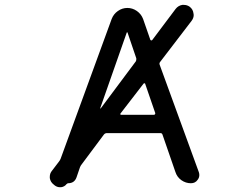

<svg xmlns="http://www.w3.org/2000/svg" viewBox="-20 -786 1040 800"><path d="M482.4 -313.5Q480.5 -311.5 481.4 -309.6Q482.4 -307.6 484.4 -307.6H621.1Q624 -307.6 625.5 -309.6Q627 -311.5 627 -314.5L585 -436.5Q585 -438.5 582.5 -439Q580.1 -439.5 578.1 -437.5ZM425.8 -231.4Q418 -231.4 413.1 -225.6L321.3 -102.5Q316.4 -96.7 313.5 -89.8L298.8 -46.9Q290 -22.5 263.7 -22.5Q260.7 -22.5 258.8 -19.5H257.8Q249 -7.8 234.4 -5.9Q232.4 -5.9 229.5 -5.9Q218.8 -5.9 209 -12.7L203.1 -17.6Q190.4 -27.3 187.5 -43.9Q187.5 -46.9 187.5 -49.8Q187.5 -63.5 196.3 -74.2L224.6 -111.3Q229.5 -117.2 232.4 -124L445.3 -707Q453.1 -727.5 471.2 -740.2Q489.3 -752.9 510.7 -752.9Q532.2 -752.9 550.3 -740.2Q568.4 -727.5 576.2 -707L606.4 -620.1Q607.4 -618.2 609.9 -617.7Q612.3 -617.2 614.3 -619.1L711.9 -749Q722.7 -762.7 739.3 -765.6Q743.2 -765.6 746.1 -765.6Q759.8 -765.6 770.5 -757.8Q784.2 -747.1 786.1 -730.5Q787.1 -726.6 787.1 -723.6Q787.1 -710.9 778.3 -699.2L647.5 -528.3Q642.6 -522.5 645.5 -515.6L808.6 -68.4Q810.5 -62.5 810.5 -56.6Q810.5 -45.9 803.7 -37.1Q793.9 -22.5 775.4 -22.5Q753.9 -22.5 735.8 -35.2Q717.8 -47.9 710.9 -69.3L657.2 -224.6Q655.3 -231.4 648.4 -231.4ZM511.7 -649.4Q511.7 -651.4 509.8 -651.4Q507.8 -651.4 507.8 -649.4L397.5 -335Q397.5 -334 398.4 -334Q398.4 -334 399.4 -334Q399.4 -334 399.4 -334L545.9 -530.3Q547.9 -534.2 547.9 -538.1Q547.9 -541 547.9 -543Z"/></svg>

Font: Rounded Mgen+ 2m regular
Style: Regular
Weight: 400
Designer: [Source Han Sans]
Ryoko NISHIZUKA  (kana & ideographs); Paul D. Hunt (Latin, Greek & Cyrillic); Wenlong ZHANG  (bopomofo
Version: Version 1.059.20150602